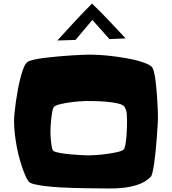

<svg xmlns="http://www.w3.org/2000/svg" viewBox="-20 -1069 974 1087"><path d="M874 -417Q874 -404.3 874 -392.1Q874 -379.9 873 -368.2Q872.1 -358.4 870.6 -334Q869.1 -309.6 866.7 -277.8Q864.3 -246.1 860.8 -210.9Q857.4 -175.8 853 -146Q848.6 -116.2 843.8 -94.7Q838.9 -73.2 834 -68.4Q804.7 -39.1 764.2 -24.9Q723.6 -10.7 679.7 -5.9Q635.7 -1 591.8 -2Q547.9 -2.9 509.8 -2.9Q497.1 -2.9 466.8 -3.4Q436.5 -3.9 397.9 -4.9Q359.4 -5.9 317.4 -8.3Q275.4 -10.7 238.8 -15.1Q202.1 -19.5 175.3 -25.9Q148.4 -32.2 141.6 -42Q133.8 -52.7 127.9 -65.4Q122.1 -78.1 117.2 -89.8Q104.5 -122.1 93.8 -158.7Q83 -195.3 75.7 -233.9Q68.4 -272.5 64 -310.5Q59.6 -348.6 59.6 -382.8Q59.6 -401.4 62.5 -431.2Q65.4 -460.9 70.3 -495.6Q75.2 -530.3 82 -566.4Q88.9 -602.5 97.2 -633.8Q105.5 -665 115.2 -688Q125 -710.9 136.7 -718.8Q146.5 -725.6 172.9 -731.4Q199.2 -737.3 234.4 -741.7Q269.5 -746.1 309.6 -749.5Q349.6 -752.9 385.7 -755.4Q421.9 -757.8 451.2 -758.8Q480.5 -759.8 494.1 -759.8Q512.7 -759.8 544.4 -757.8Q576.2 -755.9 613.3 -751.5Q650.4 -747.1 688.5 -740.7Q726.6 -734.4 759.3 -725.6Q792 -716.8 815.4 -706.1Q838.9 -695.3 844.7 -682.6Q849.6 -671.9 854 -651.9Q858.4 -631.8 861.3 -606.4Q864.3 -581.1 866.7 -552.7Q869.1 -524.4 870.6 -498.5Q872.1 -472.7 873 -451.2Q874 -429.7 874 -417ZM699.2 -384.8Q699.2 -404.3 697.3 -426.3Q695.3 -448.2 684.6 -464.8Q676.8 -476.6 647 -483.4Q617.2 -490.2 581.5 -493.2Q545.9 -496.1 512.7 -496.6Q479.5 -497.1 465.8 -497.1Q455.1 -497.1 428.2 -495.1Q401.4 -493.2 371.6 -488.8Q341.8 -484.4 316.4 -478Q291 -471.7 285.2 -462.9Q279.3 -456.1 275.9 -437Q272.5 -418 270 -396Q267.6 -374 266.6 -354Q265.6 -334 265.6 -325.2Q265.6 -317.4 266.1 -301.8Q266.6 -286.1 268.6 -269.5Q270.5 -252.9 272.9 -238.3Q275.4 -223.6 280.3 -216.8Q283.2 -211.9 297.9 -208Q312.5 -204.1 333.5 -200.7Q354.5 -197.3 377.9 -195.3Q401.4 -193.4 423.3 -191.9Q445.3 -190.4 462.4 -189.9Q479.5 -189.5 486.3 -189.5Q498 -189.5 526.9 -191.4Q555.7 -193.4 587.4 -197.8Q619.1 -202.1 646 -208.5Q672.9 -214.8 680.7 -223.6Q686.5 -230.5 690.4 -252.4Q694.3 -274.4 696.3 -300.3Q698.2 -326.2 698.7 -350.1Q699.2 -374 699.2 -384.8ZM691.4 -851.6 599.6 -847.7 502.9 -956.1 407.2 -842.8 304.7 -839.8Q353.5 -893.6 401.9 -945.8Q450.2 -998 501 -1048.8Q550.8 -1001 597.2 -951.7Q643.6 -902.3 691.4 -851.6Z"/></svg>

Font: Slackey
Style: Regular
Weight: 400
Designer: Squid
Foundry: Font Diner, Inc DBA Sideshow
Version: Version 1.001